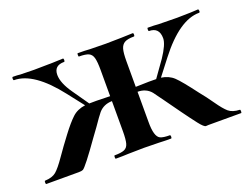

<svg xmlns="http://www.w3.org/2000/svg" viewBox="-71 -523 858 661"><g transform="rotate(-20 358.0 -192.5)"><path d="M714.8 0H595.2Q593.3 0 586.2 0.5Q579.1 1 562 -21Q544.9 -43 522.5 -74Q500 -105 481.9 -130.6Q463.9 -156.2 454.1 -168.9Q436 -190.9 404.8 -190.9V-81.1Q404.3 -25.9 423.8 -17.1Q434.6 -12.2 458 -12.2Q460.9 -12.2 460.9 -6.1Q460.9 0 458 0Q430.2 0 415 -1L358.9 -2L300.8 -1Q284.7 0 255.9 0Q253.9 0 253.9 -6.1Q253.9 -12.2 255.9 -12.2Q279.8 -12.2 291.5 -17.1Q303.2 -22 307.1 -36.4Q311 -50.8 311 -81.1V-190.9Q280.3 -190.4 261.7 -168.9Q252 -157.2 230 -125L209 -96.2Q146.5 -7.8 135.7 -2.4Q130.9 0 120.1 0H1Q-1 0 -1 -6.1Q-1 -12.2 1 -12.2Q27.8 -13.2 42 -25.1Q56.2 -37.1 78.6 -69.6Q101.1 -102.1 127 -136.2Q152.8 -170.4 171.4 -187.7Q189.9 -205.1 219.2 -209L173.8 -267.1Q90.8 -374 19 -374Q16.1 -374 16.1 -380.1Q16.1 -386.2 19 -386.2Q36.1 -386.2 45.9 -384.8L96.2 -383.8L164.1 -384.8Q177.2 -385.7 202.1 -386.2Q205.1 -386.2 205.1 -380.1Q205.1 -374 202.1 -374Q165 -374 165 -339.8Q165 -310.1 193.8 -269L234.9 -210Q251 -210.9 311 -209V-305.2Q311 -335 307.1 -349.4Q303.2 -363.8 292 -368.9Q280.8 -374 256.8 -374Q254.9 -374 254.9 -380.1Q254.9 -386.2 256.8 -386.2Q284.7 -386.2 300.8 -384.8L358.9 -383.8L416 -384.8Q432.1 -385.7 458 -386.2Q460.9 -386.2 460.9 -380.1Q460.9 -374 458 -374Q435.1 -374 424.1 -367.9Q413.1 -361.8 408.9 -347.4Q404.8 -333 404.8 -303.2V-209Q463.9 -210.9 480 -210L522 -269Q550.8 -312 550.8 -334Q550.8 -374 513.2 -374Q511.2 -374 511.2 -380.1Q511.2 -386.2 513.2 -386.2Q539.1 -386.2 551.8 -384.8L620.1 -383.8L668.9 -384.8Q678.7 -385.7 696.8 -386.2Q699.7 -386.2 700 -380.1Q700.2 -374 696.8 -374Q624.5 -374 542 -267.1L497.1 -209Q524.9 -205.1 543 -188Q561 -170.9 602.1 -116.2Q621.1 -93.3 640.6 -65.2Q660.2 -37.1 674.1 -25.1Q688 -13.2 714.8 -12.2Q716.8 -12.2 716.8 -6.1Q716.8 0 714.8 0Z"/></g></svg>

Font: Cormorant-Bold
Style: Bold
Weight: 700
Designer: Christian Thalmann (Catharsis Fonts)
Version: Version 3.000